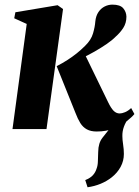

<svg xmlns="http://www.w3.org/2000/svg" viewBox="-20 -558 601 830"><path d="M358.5 251.5 348.5 220.5Q370 212 381.2 199.8Q392.5 187.5 397.5 171Q403 157 403.2 137.8Q403.5 118.5 404.5 98.5Q405 60 423.2 37.2Q441.5 14.5 456.5 -5L537 -48.5Q523 -30.5 515.8 -10.5Q508.5 9.5 509 30.5Q509 45.5 512.2 66.5Q515.5 87.5 515.5 107.5Q515.5 137.5 501.5 163.2Q487.5 189 463 208.5Q441.5 225.5 414.8 236.5Q388 247.5 358.5 251.5ZM34 0 95.5 -454.5 41.5 -479 46.5 -505 229 -535.5 252.5 -519 181 0ZM398 10.5Q372.5 10.5 355.5 1.2Q338.5 -8 327.2 -26Q316 -44 306 -70.5L225 -272Q250.5 -285 271.8 -298.8Q293 -312.5 311.8 -327.5Q330.5 -342.5 347.5 -359.5Q374 -385 382.2 -413.8Q390.5 -442.5 392 -465Q394.5 -489.5 405.5 -505.8Q416.5 -522 432.5 -530Q448.5 -538 466 -538Q499.5 -538 512.8 -522.2Q526 -506.5 526.5 -486Q526.5 -458.5 512.8 -437.2Q499 -416 480 -399.5Q465.5 -384.5 441.5 -368Q417.5 -351.5 389 -335.2Q360.5 -319 331.8 -305.5Q303 -292 278.5 -282.5L343 -331L447.5 -116Q459.5 -91 471 -79.2Q482.5 -67.5 497.5 -67.5Q507 -67.5 520.5 -73Q534 -78.5 547 -91L561 -65Q550 -51.5 527.5 -33.8Q505 -16 472.5 -2.8Q440 10.5 398 10.5Z"/></svg>

Font: Merriweather 96pt ExtraBold
Style: Italic
Weight: 800
Italic angle: -7.8°
Version: Version 2.101